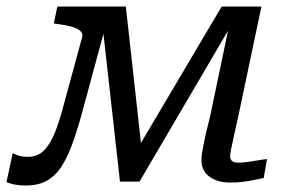

<svg xmlns="http://www.w3.org/2000/svg" viewBox="-30 -557 886 589"><path d="M356 -537H278L338 0H398L713 -537H650L372 -67L409 -59ZM167 -241Q154 -190 139.5 -153Q125 -116 105.5 -96Q86 -76 56 -76Q36 -76 24.5 -80.5Q13 -85 9 -87L-10 1Q-4 5 11.5 8.5Q27 12 51 12Q89 12 116 -4Q143 -20 162 -51.5Q181 -83 197 -130Q213 -177 229 -238L310 -537H146L135 -485L149 -483Q173 -480 190.5 -475Q208 -470 216.5 -462Q225 -454 222 -443ZM676 -78Q676 -85 679 -99.5Q682 -114 687.5 -139.5Q693 -165 702 -205L772 -537H685L615 -202Q607 -171 602 -149Q597 -127 594 -111.5Q591 -96 589.5 -86Q588 -76 588 -66Q588 -33 612.5 -15Q637 3 676 3Q696 3 713.5 1Q731 -1 747.5 -4.5Q764 -8 779 -11L789 -69Q778 -68 763.5 -65.5Q749 -63 732.5 -60.5Q716 -58 700 -58Q688 -58 682 -63Q676 -68 676 -78Z"/></svg>

Font: Roboto Serif
Style: Italic
Weight: 400
Italic angle: -10°
Designer: Greg Gazdowicz
Foundry: Commercial Type
Version: Version 1.008